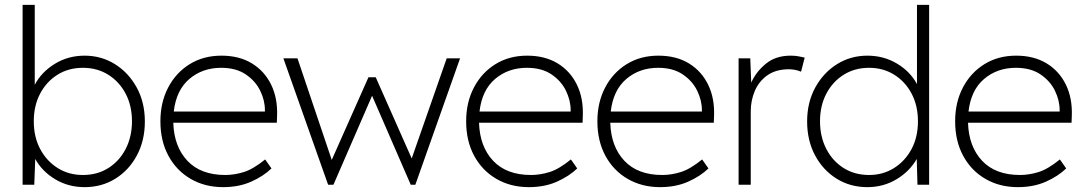

<svg xmlns="http://www.w3.org/2000/svg" viewBox="-20 -760 4458 790"><path d="M328 10Q261 10 207 -22.5Q153 -55 125 -106L121 0H73V-740H123V-411Q150 -463 205 -497Q260 -531 328 -531Q397 -531 453 -496Q509 -461 542.5 -400Q576 -339 576 -260Q576 -182 543.5 -121Q511 -60 455 -25Q399 10 328 10ZM321 -40Q381 -40 426.5 -69Q472 -98 497.5 -148Q523 -198 523 -261Q523 -325 497 -374.5Q471 -424 425.5 -452.5Q380 -481 321 -481Q262 -481 216.5 -452.5Q171 -424 145 -374.5Q119 -325 119 -261Q119 -196 145.5 -146.5Q172 -97 217.5 -68.5Q263 -40 321 -40Z M898 10Q823 10 764.5 -24Q706 -58 673 -119Q640 -180 640 -261Q640 -339 672 -400Q704 -461 760.5 -496Q817 -531 891 -531Q964 -531 1016 -499.5Q1068 -468 1095.5 -412Q1123 -356 1120 -282L1119 -255H693Q696 -157 751 -98.5Q806 -40 907 -40Q944 -40 983 -52Q1022 -64 1071 -104L1097 -67Q1064 -35 1013.5 -12.5Q963 10 898 10ZM890 -481Q813 -481 759 -435Q705 -389 695 -301H1070V-307Q1070 -347 1050.5 -387Q1031 -427 991 -454Q951 -481 890 -481Z M1330 0 1146 -520H1204L1345 -102L1496 -442H1526L1674 -108L1818 -520H1873L1689 0H1670L1511 -366L1352 0Z M2156 10Q2081 10 2022.5 -24Q1964 -58 1931 -119Q1898 -180 1898 -261Q1898 -339 1930 -400Q1962 -461 2018.5 -496Q2075 -531 2149 -531Q2222 -531 2274 -499.5Q2326 -468 2353.5 -412Q2381 -356 2378 -282L2377 -255H1951Q1954 -157 2009 -98.5Q2064 -40 2165 -40Q2202 -40 2241 -52Q2280 -64 2329 -104L2355 -67Q2322 -35 2271.5 -12.5Q2221 10 2156 10ZM2148 -481Q2071 -481 2017 -435Q1963 -389 1953 -301H2328V-307Q2328 -347 2308.5 -387Q2289 -427 2249 -454Q2209 -481 2148 -481Z M2696 10Q2621 10 2562.5 -24Q2504 -58 2471 -119Q2438 -180 2438 -261Q2438 -339 2470 -400Q2502 -461 2558.5 -496Q2615 -531 2689 -531Q2762 -531 2814 -499.5Q2866 -468 2893.5 -412Q2921 -356 2918 -282L2917 -255H2491Q2494 -157 2549 -98.5Q2604 -40 2705 -40Q2742 -40 2781 -52Q2820 -64 2869 -104L2895 -67Q2862 -35 2811.5 -12.5Q2761 10 2696 10ZM2688 -481Q2611 -481 2557 -435Q2503 -389 2493 -301H2868V-307Q2868 -347 2848.5 -387Q2829 -427 2789 -454Q2749 -481 2688 -481Z M3019 0V-520H3067L3071 -420Q3091 -465 3131.5 -498Q3172 -531 3233 -531Q3250 -531 3264.5 -528.5Q3279 -526 3291 -523L3276 -465Q3262 -471 3249 -473Q3236 -475 3226 -475Q3173 -475 3138 -450.5Q3103 -426 3086 -386.5Q3069 -347 3069 -302V0Z M3549 10Q3478 10 3422 -25Q3366 -60 3333.5 -121Q3301 -182 3301 -260Q3301 -339 3334.5 -400Q3368 -461 3424 -496Q3480 -531 3549 -531Q3616 -531 3670.5 -498.5Q3725 -466 3753 -414V-740H3803V0H3755L3752 -106Q3723 -55 3669 -22.5Q3615 10 3549 10ZM3556 -40Q3613 -40 3658.5 -68.5Q3704 -97 3730.5 -146.5Q3757 -196 3757 -261Q3757 -325 3731 -374.5Q3705 -424 3659.5 -452.5Q3614 -481 3556 -481Q3497 -481 3451.5 -452.5Q3406 -424 3380 -374.5Q3354 -325 3354 -261Q3354 -198 3379.5 -148Q3405 -98 3450.5 -69Q3496 -40 3556 -40Z M4168 10Q4093 10 4034.5 -24Q3976 -58 3943 -119Q3910 -180 3910 -261Q3910 -339 3942 -400Q3974 -461 4030.5 -496Q4087 -531 4161 -531Q4234 -531 4286 -499.5Q4338 -468 4365.5 -412Q4393 -356 4390 -282L4389 -255H3963Q3966 -157 4021 -98.5Q4076 -40 4177 -40Q4214 -40 4253 -52Q4292 -64 4341 -104L4367 -67Q4334 -35 4283.5 -12.5Q4233 10 4168 10ZM4160 -481Q4083 -481 4029 -435Q3975 -389 3965 -301H4340V-307Q4340 -347 4320.5 -387Q4301 -427 4261 -454Q4221 -481 4160 -481Z"/></svg>

Font: Lexend Deca ExtraLight
Style: Regular
Weight: 200
Designer: Bonnie Shaver-Troup, Thomas Jockin
Foundry: Lexend
Version: Version 1.008; ttfautohint (v1.8.4.7-5d5b)